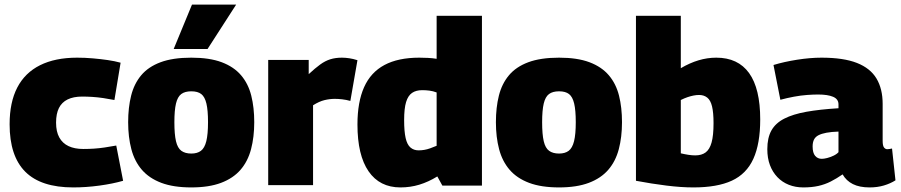

<svg xmlns="http://www.w3.org/2000/svg" viewBox="-20 -809 3935 839"><path d="M22 -266Q22 -362 55.5 -426.5Q89 -491 155 -524Q221 -557 317 -557Q351 -557 385.5 -554Q420 -551 451 -546.5Q482 -542 507 -535L480 -372Q455 -377 431 -380.5Q407 -384 384 -385.5Q361 -387 339 -387Q301 -387 275.5 -374.5Q250 -362 237.5 -337Q225 -312 225 -273Q225 -234 239 -208.5Q253 -183 279.5 -170.5Q306 -158 344 -158Q368 -158 390.5 -159.5Q413 -161 437 -164.5Q461 -168 488 -173L518 -19Q473 -6 414.5 2Q356 10 300 10Q159 10 90.5 -58.5Q22 -127 22 -266Z M540 -275Q540 -339 553 -391Q566 -443 597 -480Q628 -517 681.5 -537Q735 -557 816 -557Q896 -557 949 -537Q1002 -517 1033.5 -480Q1065 -443 1078 -391Q1091 -339 1091 -275Q1091 -210 1077 -157Q1063 -104 1031 -67Q999 -30 946 -10Q893 10 816 10Q738 10 685 -10Q632 -30 600 -67Q568 -104 554 -157Q540 -210 540 -275ZM742 -275Q742 -222 749 -192Q756 -162 772.5 -150Q789 -138 816 -138Q842 -138 858 -150Q874 -162 881.5 -192Q889 -222 889 -275Q889 -327 882 -356.5Q875 -386 859.5 -398Q844 -410 816 -410Q788 -410 772 -398Q756 -386 749 -356.5Q742 -327 742 -275ZM739 -595 819 -789H1012L887 -595Z M1329 -547V-485Q1357 -511 1379 -527Q1401 -543 1423.5 -550Q1446 -557 1474 -557Q1489 -557 1506 -554.5Q1523 -552 1542 -546L1511 -368Q1493 -373 1475.5 -375Q1458 -377 1443 -377Q1421 -377 1398 -371.5Q1375 -366 1348 -349V0H1152V-547Z M1913 2 1891 -38Q1852 -14 1812.5 -2Q1773 10 1730 10Q1639 10 1590.5 -60.5Q1542 -131 1542 -265Q1542 -363 1571 -428Q1600 -493 1660 -525Q1720 -557 1812 -557Q1830 -557 1850 -556Q1870 -555 1888 -552V-740H2086V2ZM1888 -172V-405Q1872 -411 1856.5 -413Q1841 -415 1825 -415Q1798 -415 1780.5 -403Q1763 -391 1754.5 -363Q1746 -335 1746 -284Q1746 -235 1752.5 -206Q1759 -177 1773.5 -164.5Q1788 -152 1809 -152Q1821 -152 1833.5 -154Q1846 -156 1860 -161Q1874 -166 1888 -172Z M2147 -275Q2147 -339 2160 -391Q2173 -443 2204 -480Q2235 -517 2288.5 -537Q2342 -557 2423 -557Q2503 -557 2556 -537Q2609 -517 2640.5 -480Q2672 -443 2685 -391Q2698 -339 2698 -275Q2698 -210 2684 -157Q2670 -104 2638 -67Q2606 -30 2553 -10Q2500 10 2423 10Q2345 10 2292 -10Q2239 -30 2207 -67Q2175 -104 2161 -157Q2147 -210 2147 -275ZM2349 -275Q2349 -222 2356 -192Q2363 -162 2379.5 -150Q2396 -138 2423 -138Q2449 -138 2465 -150Q2481 -162 2488.5 -192Q2496 -222 2496 -275Q2496 -327 2489 -356.5Q2482 -386 2466.5 -398Q2451 -410 2423 -410Q2395 -410 2379 -398Q2363 -386 2356 -356.5Q2349 -327 2349 -275Z M2759 -19V-740H2955V-511Q2994 -534 3032.5 -545.5Q3071 -557 3110 -557Q3205 -557 3253.5 -489.5Q3302 -422 3302 -287Q3302 -181 3272 -115Q3242 -49 3178 -19.5Q3114 10 3010 10Q2957 10 2892.5 2Q2828 -6 2759 -19ZM2955 -139Q2972 -135 2988 -132.5Q3004 -130 3018 -130Q3046 -130 3063.5 -143Q3081 -156 3089.5 -186.5Q3098 -217 3098 -271Q3098 -317 3091.5 -344Q3085 -371 3070.5 -382.5Q3056 -394 3035 -394Q3023 -394 3010.5 -391.5Q2998 -389 2984.5 -384.5Q2971 -380 2955 -372Z M3333 -157Q3333 -207 3351 -239Q3369 -271 3407 -290.5Q3445 -310 3503.5 -320.5Q3562 -331 3644 -336V-353Q3644 -376 3620.5 -386Q3597 -396 3555 -396Q3534 -396 3506.5 -394Q3479 -392 3449.5 -386.5Q3420 -381 3390 -373L3360 -525Q3406 -539 3463 -548Q3520 -557 3570 -557Q3666 -557 3724.5 -534Q3783 -511 3810 -466Q3837 -421 3837 -355V-194Q3837 -172 3843 -164.5Q3849 -157 3857 -157Q3862 -157 3867.5 -158Q3873 -159 3878 -160L3893 -21Q3871 -7 3842.5 1.5Q3814 10 3780 10Q3736 10 3707 -4.5Q3678 -19 3662 -47Q3636 -29 3610.5 -16Q3585 -3 3556 3.5Q3527 10 3490 10Q3456 10 3427 -1.5Q3398 -13 3377 -35Q3356 -57 3344.5 -87.5Q3333 -118 3333 -157ZM3531 -169Q3531 -141 3542 -128Q3553 -115 3571 -115Q3581 -115 3594.5 -118.5Q3608 -122 3622 -128.5Q3636 -135 3644 -144V-234Q3613 -233 3591.5 -229Q3570 -225 3556.5 -218Q3543 -211 3537 -199Q3531 -187 3531 -169Z"/></svg>

Font: Georama ExtraBold
Style: Regular
Weight: 800
Designer: Jean-Baptiste Levee
Foundry: Production Type
Version: Version 1.001